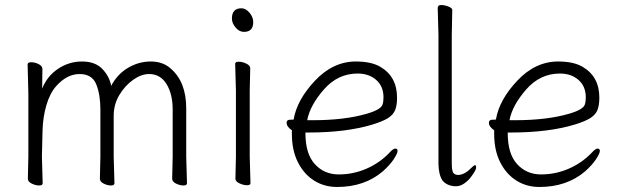

<svg xmlns="http://www.w3.org/2000/svg" viewBox="-20 -729 2468 765"><path d="M666 -17 668 -105V-293Q668 -354 643.5 -394Q619 -434 574 -434Q543 -434 510.5 -411Q478 -388 455.5 -350.5Q433 -313 433 -268V-105L436 1Q436 10 422 10Q408 10 393 2.5Q378 -5 378 -17L380 -105V-293Q380 -352 363.5 -393Q347 -434 297 -434Q247 -434 204 -386Q179 -358 165 -310.5Q151 -263 149.5 -209.5Q148 -156 147 -105L150 1Q150 10 136 10Q122 10 106.5 2.5Q91 -5 91 -17L93 -105V-356L90 -472Q90 -481 104.5 -481Q119 -481 134 -473.5Q149 -466 149 -454Q149 -442 148.5 -420.5Q148 -399 148 -376Q168 -426 211.5 -455Q255 -484 307 -484Q359 -484 387.5 -454.5Q416 -425 423 -387Q448 -434 490.5 -459Q533 -484 581 -484Q629 -484 660 -456Q722 -403 722 -297V-105L725 1Q725 10 711 10Q697 10 681.5 2.5Q666 -5 666 -17Z M904 -655Q904 -696 942 -696Q959 -696 974 -678.5Q989 -661 989 -641Q989 -602 952 -602Q933 -602 918.5 -619.5Q904 -637 904 -655ZM918 -17 920 -105V-368L917 -475Q917 -483 931.5 -483Q946 -483 961.5 -475.5Q977 -468 977 -457L975 -368V-105L978 1Q978 9 964 9Q950 9 934 1.5Q918 -6 918 -17Z M1197 -201V-198Q1197 -116 1234.5 -75Q1272 -34 1330 -34Q1388 -34 1441.5 -57.5Q1495 -81 1535 -124Q1547 -137 1555.5 -137Q1564 -137 1564 -127.5Q1564 -118 1549 -95Q1534 -72 1505 -46Q1432 16 1323 16Q1272 16 1231.5 -9.5Q1191 -35 1167 -82.5Q1143 -130 1143 -195V-210Q1122 -224 1122 -240Q1122 -252 1136 -252Q1150 -252 1150 -253Q1163 -331 1235 -407.5Q1307 -484 1398 -484Q1459 -484 1495 -463Q1562 -424 1562 -340Q1562 -311 1555 -292Q1548 -273 1527.5 -259.5Q1507 -246 1465 -233Q1360 -201 1209 -201ZM1225 -250Q1354 -250 1442 -276Q1497 -292 1504 -312Q1508 -323 1508 -341Q1508 -385 1479 -410.5Q1450 -436 1405 -436Q1326 -436 1270.5 -372.5Q1215 -309 1204 -250Z M1787 -39Q1794 -32 1805 -32H1807Q1832 -33 1860 -62Q1869 -71 1873 -71Q1877 -71 1877 -60.5Q1877 -50 1852 -18Q1824 13 1798 13H1788Q1758 9 1743 -10Q1728 -32 1727 -75V-590L1724 -697Q1724 -709 1737.5 -709Q1751 -709 1766.5 -703Q1782 -697 1782 -689L1780 -590V-78Q1780 -48 1787 -39Z M2003 -201V-198Q2003 -116 2040.5 -75Q2078 -34 2136 -34Q2194 -34 2247.5 -57.5Q2301 -81 2341 -124Q2353 -137 2361.5 -137Q2370 -137 2370 -127.5Q2370 -118 2355 -95Q2340 -72 2311 -46Q2238 16 2129 16Q2078 16 2037.5 -9.5Q1997 -35 1973 -82.5Q1949 -130 1949 -195V-210Q1928 -224 1928 -240Q1928 -252 1942 -252Q1956 -252 1956 -253Q1969 -331 2041 -407.5Q2113 -484 2204 -484Q2265 -484 2301 -463Q2368 -424 2368 -340Q2368 -311 2361 -292Q2354 -273 2333.5 -259.5Q2313 -246 2271 -233Q2166 -201 2015 -201ZM2031 -250Q2160 -250 2248 -276Q2303 -292 2310 -312Q2314 -323 2314 -341Q2314 -385 2285 -410.5Q2256 -436 2211 -436Q2132 -436 2076.5 -372.5Q2021 -309 2010 -250Z"/></svg>

Font: LXGW WenKai Light
Style: Regular
Weight: 300
Designer: LXGW / Fontworks Inc.
Foundry: LXGW / Fontworks Inc.
Version: Version 1.501; October 10, 2024